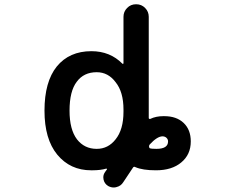

<svg xmlns="http://www.w3.org/2000/svg" viewBox="-20 -793 1040 883"><path d="M477.5 62.5Q460 51.8 456.1 32.2Q455.1 27.3 455.1 22.5Q455.1 8.8 463.9 -2.9Q467.8 -7.8 471.7 -13.7Q472.7 -14.6 471.7 -16.1Q470.7 -17.6 468.8 -17.6Q442.4 -9.8 405.3 -9.8Q402.3 -9.8 399.4 -9.8Q302.7 -9.8 243.2 -82Q184.6 -153.3 184.6 -284.2Q184.6 -417 241.2 -487.3Q298.8 -557.6 400.4 -557.6Q486.3 -557.6 543 -500Q543.9 -499 545.9 -499.5Q547.9 -500 547.9 -502V-715.8Q547.9 -739.3 564.5 -756.3Q581.1 -773.4 605.5 -773.4H606.4Q630.9 -773.4 647.5 -756.3Q664.1 -739.3 664.1 -715.8V-250Q664.1 -248 666.5 -246.6Q668.9 -245.1 670.9 -246.1Q697.3 -258.8 731.4 -258.8Q733.4 -258.8 735.4 -258.8Q792 -258.8 824.7 -227.5Q857.4 -196.3 857.4 -142.6Q857.4 -82 813.5 -45.9Q770.5 -9.8 697.3 -9.8Q635.7 -9.8 602.5 -24.4Q595.7 -28.3 591.8 -22.5Q564.5 19.5 546.9 44.9Q536.1 62.5 515.6 67.4Q509.8 69.3 502.9 69.3Q490.2 69.3 477.5 62.5ZM668.9 -128.9Q664.1 -123 666 -116.2Q667 -112.3 668.9 -111.3Q675.8 -108.4 699.2 -108.4Q752.9 -108.4 752.9 -142.6Q752.9 -152.3 745.6 -159.2Q738.3 -166 726.6 -166Q702.1 -165 668.9 -128.9ZM424.8 -460.9Q365.2 -460.9 333 -417Q299.8 -374 299.8 -284.2Q299.8 -197.3 334 -152.3Q368.2 -108.4 424.8 -108.4Q477.5 -108.4 511.7 -152.3Q547.9 -197.3 547.9 -279.3V-289.1Q547.9 -370.1 511.7 -415Q477.5 -460.9 424.8 -460.9Z"/></svg>

Font: Rounded Mgen+ 2m medium
Style: Regular
Weight: 500
Designer: [Source Han Sans]
Ryoko NISHIZUKA  (kana & ideographs); Paul D. Hunt (Latin, Greek & Cyrillic); Wenlong ZHANG  (bopomofo
Version: Version 1.059.20150602